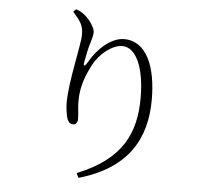

<svg xmlns="http://www.w3.org/2000/svg" viewBox="-58 -871 1116 1006"><g transform="rotate(5 500.0 -367.5)"><path d="M288 -793C330 -745 344 -725 344 -676C344 -624 295 -426 295 -315C295 -293 300 -246 309 -226C318 -208 328 -205 339 -205C352 -205 362 -216 362 -234C362 -263 356 -291 356 -329C356 -402 377 -460 410 -523C445 -589 511 -636 560 -636C632 -636 679 -534 679 -374C679 -192 617 -47 379 48L391 72C651 -2 738 -168 738 -369C738 -539 687 -673 566 -673C501 -673 429 -612 384 -531C372 -511 364 -512 368 -533C376 -577 382 -607 392 -639C398 -663 404 -676 404 -695C404 -715 379 -758 345 -784C332 -794 322 -800 302 -807Z"/></g></svg>

Font: Noto Serif CJK HK Light
Style: Regular
Weight: 300
Designer: Ryoko NISHIZUKA 西塚涼子 (kana & ideographs); Frank Grießhammer (Latin, Greek & Cyrillic); Wenlong ZHANG 张文龙 (bopomofo); San
Foundry: Adobe
Version: Version 2.001;hotconv 1.1.0;makeotfexe 2.6.0